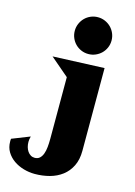

<svg xmlns="http://www.w3.org/2000/svg" viewBox="-228 -938 904 1283"><g transform="rotate(15 224.5 -296.5)"><path d="M284.2 -603Q257.8 -603 234.6 -613Q211.4 -623 194.3 -640.1Q177.2 -657.2 167.2 -680.4Q157.2 -703.6 157.2 -730Q157.2 -756.3 167.2 -779.5Q177.2 -802.7 194.3 -820.1Q211.4 -837.4 234.6 -847.4Q257.8 -857.4 284.2 -857.4Q310.5 -857.4 333.7 -847.4Q356.9 -837.4 374.3 -820.1Q391.6 -802.7 401.6 -779.5Q411.6 -756.3 411.6 -730Q411.6 -703.6 401.6 -680.4Q391.6 -657.2 374.3 -640.1Q356.9 -623 333.7 -613Q310.5 -603 284.2 -603ZM56.2 28.8Q50.3 49.3 50.3 66.9Q50.3 85.4 54.9 102.3Q59.6 119.1 68.4 131.8Q77.1 144.5 89.6 152.1Q102.1 159.7 117.7 159.7Q138.7 159.7 152.1 147.5Q165.5 135.3 173.1 114.7Q180.7 94.2 183.3 67.1Q186 40 186 9.8V-416.5L58.1 -525.9L414.1 -540.5V32.2Q414.1 93.3 392.3 137.2Q370.6 181.2 333.7 209.2Q296.9 237.3 248.3 250.5Q199.7 263.7 145.5 263.7Q106.4 263.7 68.4 252.7Q30.3 241.7 -0.2 220.5Q-30.8 199.2 -49.6 168.2Q-68.4 137.2 -68.4 96.7Q-68.4 91.8 -68.4 87.4Q-68.4 83 -67.4 77.6Z"/></g></svg>

Font: Goblin One
Style: Regular
Weight: 400
Designer: Riccardo De Franceschi
Foundry: Sorkin Type Co.
Version: Version 1.001